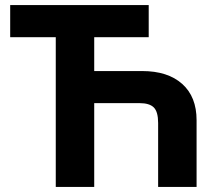

<svg xmlns="http://www.w3.org/2000/svg" viewBox="-20 -734 845 754"><path d="M564 -714V-588H350V-455H538Q639 -455 695.5 -404.5Q752 -354 752 -262V0H601V-251Q601 -295 584 -312Q567 -329 528 -329H350V0H199V-588H20V-714Z"/></svg>

Font: Noto IKEA Latin
Style: Bold
Weight: 700
Designer: Monotype Design Team
Foundry: Monotype Imaging Inc.
Version: Version 1.0